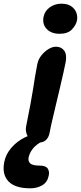

<svg xmlns="http://www.w3.org/2000/svg" viewBox="-96 -762 439 1040"><path d="M115 10Q91 10 73.5 -2.5Q56 -15 48.5 -36Q41 -57 46 -80Q60 -150 69 -198Q78 -246 83.5 -281.5Q89 -317 94 -348Q99 -379 106 -414Q111 -440 127.5 -461Q144 -482 165.5 -495.5Q187 -509 207 -509Q236 -509 251.5 -488Q267 -467 260 -427Q256 -406 247.5 -368Q239 -330 228 -283.5Q217 -237 206 -191Q195 -145 186 -106Q177 -67 173 -44Q168 -18 153.5 -4Q139 10 115 10ZM227 -579Q181 -579 156.5 -605.5Q132 -632 140 -671Q147 -704 174.5 -723Q202 -742 237 -742Q270 -742 290 -728Q310 -714 317.5 -693.5Q325 -673 321 -651Q316 -626 293.5 -602.5Q271 -579 227 -579ZM68 258Q-15 258 -50.5 220Q-86 182 -73 116Q-65 74 -34.5 38.5Q-4 3 40 -18.5Q84 -40 132 -40Q144 -40 151.5 -35Q159 -30 157 -19Q156 -13 151 -8Q146 -3 131 5Q101 20 83 42Q65 64 59 90Q55 111 67.5 123Q80 135 119 135Q152 135 162.5 151Q173 167 168 189Q161 225 133 241.5Q105 258 68 258Z"/></svg>

Font: Shantell Sans SemiBold
Style: Italic
Weight: 600
Italic angle: -11°
Designer: Stephen Nixon, Anya Danilova, Shantell Martin
Foundry: Arrow Type
Version: Version 1.011;[c5ecc13dd]